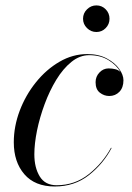

<svg xmlns="http://www.w3.org/2000/svg" viewBox="-20 -666 478 696"><path d="M281 -598Q281 -618 295.4 -632.2Q309.8 -646.4 329.4 -646.4Q349.4 -646.4 363.2 -632.2Q377 -618 377 -598Q377 -578.4 363.2 -564.2Q349.4 -550 329.4 -550Q309.8 -550 295.4 -564.2Q281 -578.4 281 -598ZM384.5 -129.5Q355 -73 302.8 -31.5Q250.5 10 178.5 10Q106.5 10 68.2 -34.5Q30 -79 30 -150Q30 -208 51.5 -264.8Q73 -321.5 110.5 -368Q148 -414.5 195.8 -442.2Q243.5 -470 296.5 -470Q337.5 -470 367 -454.2Q396.5 -438.5 412 -416.5Q427.5 -394.5 427.5 -375Q427.5 -348.5 412.8 -333.2Q398 -318 376 -318Q357.5 -318 342 -330Q326.5 -342 326.5 -368Q326.5 -388.5 340.5 -403.2Q354.5 -418 373.5 -418Q386.5 -418 397.8 -415.2Q409 -412.5 416.5 -405Q404 -428.5 374.5 -447.2Q345 -466 303 -466Q269 -466 238.8 -441.5Q208.5 -417 184 -376.8Q159.5 -336.5 141.8 -288.5Q124 -240.5 114.2 -192.8Q104.5 -145 104.5 -106.5Q104.5 -58.5 124 -26.5Q143.5 5.5 185.5 5.5Q251.5 5.5 302 -34.8Q352.5 -75 382.5 -130.5Z"/></svg>

Font: Bodoni* 72pt
Style: Italic
Weight: 400
Italic angle: -13°
Version: Version 2.3